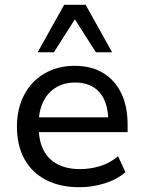

<svg xmlns="http://www.w3.org/2000/svg" viewBox="-20 -776 603 805"><path d="M314 9Q232 9 173 -21.5Q114 -52 82.5 -109Q51 -166 51 -245Q51 -320 81 -377.5Q111 -435 166 -467.5Q221 -500 293 -500Q363 -500 412.5 -470Q462 -440 488.5 -385Q515 -330 515 -254V-222H124V-284H451L434 -267Q434 -346 398 -388Q362 -430 295 -430Q248 -430 213.5 -408.5Q179 -387 160.5 -348Q142 -309 142 -255V-247Q142 -187 162 -147.5Q182 -108 221 -87.5Q260 -67 315 -67Q357 -67 398 -79Q439 -91 475 -121L506 -54Q470 -23 418 -7Q366 9 314 9ZM138 -557 249 -756H339L450 -557H382L294 -695L206 -557Z"/></svg>

Font: Nunito Sans 10pt Medium
Style: Regular
Weight: 500
Designer: Vernon Adams
Foundry: Vernon Adams
Version: Version 3.101;gftools[0.9.27]